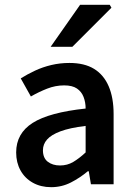

<svg xmlns="http://www.w3.org/2000/svg" viewBox="-20 -764 556 796"><path d="M192 12Q149 12 116 -6.5Q83 -25 65 -57.5Q47 -90 47 -132Q47 -211 115.5 -254.5Q184 -298 335 -314Q335 -340 326.5 -362Q318 -384 299 -397Q280 -410 246 -410Q210 -410 175.5 -396.5Q141 -383 108 -364L66 -439Q93 -456 125 -471Q157 -486 193 -494.5Q229 -503 268 -503Q330 -503 370 -478.5Q410 -454 430.5 -406.5Q451 -359 451 -291V0H357L348 -54H344Q312 -27 274 -7.5Q236 12 192 12ZM229 -78Q259 -78 283.5 -92.5Q308 -107 335 -132V-242Q269 -234 230.5 -219.5Q192 -205 175 -185.5Q158 -166 158 -141Q158 -109 178 -93.5Q198 -78 229 -78ZM190 -570 312 -744H435L442 -732L280 -570Z"/></svg>

Font: Mada SemiBold
Style: Regular
Weight: 600
Designer: Khaled Hosny
Version: Version 1.5